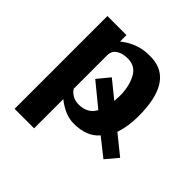

<svg xmlns="http://www.w3.org/2000/svg" viewBox="-169 -623 926 926"><g transform="rotate(45 293.5 -160.0)"><path d="M60 161V-472H190V-428Q240 -468 297 -478Q322 -482 354 -481Q508 -474 508 -236Q508 -168 489 -111L587 -32L535 30L444 -42Q401 10 311 10Q254 10 193 -38V161ZM193 -110Q199 -97 218 -84.5Q237 -72 264 -72Q324 -72 350 -120L233 -216L284 -278L373 -206Q375 -236 375 -254Q372 -314 348.5 -355.5Q325 -397 274 -397Q239 -397 216 -382Q193 -367 193 -337V-157Z"/></g></svg>

Font: Coval
Style: ExtraBold
Weight: 800
Foundry: Context Ltd
Version: Version 001.000